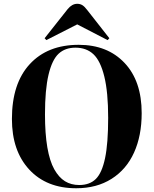

<svg xmlns="http://www.w3.org/2000/svg" viewBox="-20 -981 812 1015"><path d="M225.1 -769 215.8 -778.8 337.9 -933.1Q360.8 -960.9 388.2 -960.9Q403.3 -960.9 415 -953.9Q426.8 -946.8 440.9 -928.2L558.1 -778.8L548.8 -769L388.2 -852.1ZM382.8 14.2Q226.1 14.2 134.5 -84.7Q43 -183.6 43 -352.1Q43 -539.6 137.2 -641.8Q231.4 -744.1 396 -744.1Q547.9 -744.1 638.4 -648.4Q729 -552.7 729 -382.8Q729 -263.7 688.7 -174.6Q648.4 -85.4 569.8 -35.6Q491.2 14.2 382.8 14.2ZM398.9 -2.9Q454.1 -2.9 486.6 -34.9Q519 -66.9 535.4 -144.8Q551.8 -222.7 551.8 -357.9Q551.8 -493.2 531.5 -576.2Q511.2 -659.2 474.1 -694.1Q437 -729 378.9 -729Q324.2 -729 289.8 -697Q255.4 -665 236.6 -586.2Q217.8 -507.3 217.8 -376Q217.8 -274.9 230.2 -202.1Q242.7 -129.4 266.8 -86.2Q291 -43 323.5 -22.9Q356 -2.9 398.9 -2.9Z"/></svg>

Font: Display Regular
Style: Bold
Weight: 700
Designer: Latin by Veronika Burian and Jose Scaglione. Greek by Irene Vlachou. Cyrillic by Vera Evstafieva.
Foundry: TypeTogether
Version: Version 3.002